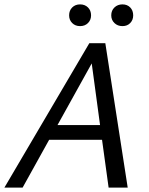

<svg xmlns="http://www.w3.org/2000/svg" viewBox="-25 -855 678 875"><path d="M290 -785Q290 -807 304 -821Q318 -835 340 -835Q362 -835 376 -821Q390 -807 390 -785Q390 -764 376 -750Q362 -736 340 -736Q318 -736 304 -750Q290 -764 290 -785ZM582 -785Q582 -764 568.5 -750Q555 -736 533 -736Q511 -736 496.5 -750Q482 -764 482 -785Q482 -807 496.5 -821Q511 -835 533 -835Q555 -835 568.5 -821Q582 -807 582 -785ZM382 -658H455L557 0H470L440 -218H199L78 0H-5ZM237 -285H431L393 -566Z"/></svg>

Font: EauTestInfant Medium
Style: Italic
Weight: 500
Italic angle: -12°
Designer: Christian Thalmann (Catharsis Fonts)
Version: Version 0.001;PS 000.001;hotconv 1.0.88;makeotf.lib2.5.64775